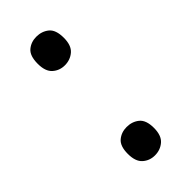

<svg xmlns="http://www.w3.org/2000/svg" viewBox="-188 -590 645 645"><g transform="rotate(-45 134.0 -268.0)"><path d="M72 -482Q72 -520 90 -535Q108 -550 133 -550Q159 -550 177.5 -535Q196 -520 196 -482Q196 -446 177.5 -430Q159 -414 133 -414Q108 -414 90 -430Q72 -446 72 -482ZM72 -54Q72 -91 90 -106Q108 -121 133 -121Q159 -121 177.5 -106Q196 -91 196 -54Q196 -18 177.5 -2Q159 14 133 14Q108 14 90 -2Q72 -18 72 -54Z"/></g></svg>

Font: Noto Sans Manichaean
Style: Regular
Weight: 400
Designer: Monotype Design Team
Foundry: Monotype Imaging Inc.
Version: Version 2.005; ttfautohint (v1.8.4.7-5d5b)